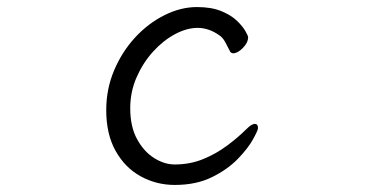

<svg xmlns="http://www.w3.org/2000/svg" viewBox="-20 -506 1040 544"><path d="M711 -143Q711 -137 697 -111.5Q683 -86 654 -56Q625 -26 580.5 -4Q536 18 475 18Q423 18 378.5 -6.5Q334 -31 307.5 -78.5Q281 -126 281 -194Q281 -254 303.5 -307Q326 -360 363 -400Q400 -440 446 -463Q492 -486 538 -486Q579 -486 607 -474.5Q635 -463 651.5 -447Q668 -431 675.5 -417.5Q683 -404 683 -401Q683 -385 668 -370Q653 -355 641 -355Q635 -355 632 -360Q625 -374 618 -387Q611 -400 600 -407Q571 -427 540 -427Q509 -427 475.5 -409Q442 -391 413.5 -359.5Q385 -328 367 -287Q349 -246 349 -199Q349 -147 368.5 -111.5Q388 -76 417 -58Q446 -40 475 -40Q518 -40 555 -55Q592 -70 623.5 -93.5Q655 -117 678 -140Q693 -155 702 -155Q711 -155 711 -143Z"/></svg>

Font: Moon Stars Kai HW
Style: Regular
Weight: 400
Designer: GuiWonder
Version: Version 1.101